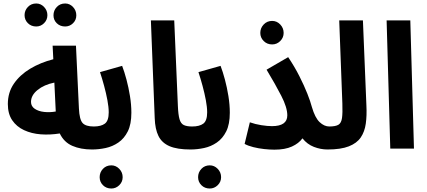

<svg xmlns="http://www.w3.org/2000/svg" viewBox="-20 -853 2452 1102"><path d="M188 -701Q159 -701 140 -720Q121 -739 121 -766Q121 -793 140 -813Q159 -833 188 -833Q214 -833 233 -813Q252 -793 252 -766Q252 -739 233 -720Q214 -701 188 -701ZM354 -701Q325 -701 306 -719.5Q287 -738 287 -765Q287 -793 306 -813Q325 -833 354 -833Q380 -833 399 -813Q418 -793 418 -765Q418 -738 399 -719.5Q380 -701 354 -701Z M508 5Q443 5 395 -16Q347 -37 323 -87Q267 -78 214 -82Q161 -86 118 -106Q75 -126 50 -163Q25 -200 25 -256Q25 -322 59.5 -372.5Q94 -423 153 -458.5Q212 -494 286 -513L282 -591H416L433 -230Q436 -167 454 -147Q472 -127 518 -127Q550 -127 566 -108Q582 -89 582 -63Q582 -32 563 -13.5Q544 5 508 5ZM158 -268Q158 -243 179.5 -228.5Q201 -214 233.5 -210.5Q266 -207 300 -213L292 -379Q233 -367 195.5 -336.5Q158 -306 158 -268Z M619 229Q590 229 571 210Q552 191 552 164Q552 136 571 116Q590 96 619 96Q645 96 664.5 116Q684 136 684 164Q684 191 664.5 210Q645 229 619 229Z M508 5 518 -127Q560 -127 582 -143.5Q604 -160 604 -208Q604 -238 596.5 -278Q589 -318 577.5 -360.5Q566 -403 554 -439L681 -475Q694 -441 706 -396Q718 -351 726 -301.5Q734 -252 734 -206Q734 -140 713.5 -99Q693 -58 659.5 -35Q626 -12 586.5 -3.5Q547 5 508 5Z M1073 5Q997 5 953 -14Q909 -33 889.5 -72.5Q870 -112 868 -175L846 -736H980L1001 -244Q1003 -194 1010.5 -168.5Q1018 -143 1035.5 -135Q1053 -127 1083 -127Q1116 -127 1131.5 -108.5Q1147 -90 1147 -63Q1147 -32 1128 -13.5Q1109 5 1073 5Z M1184 229Q1155 229 1136 210Q1117 191 1117 164Q1117 136 1136 116Q1155 96 1184 96Q1210 96 1229.5 116Q1249 136 1249 164Q1249 191 1229.5 210Q1210 229 1184 229Z M1073 5 1083 -127Q1125 -127 1147 -143.5Q1169 -160 1169 -208Q1169 -238 1161.5 -278Q1154 -318 1142.5 -360.5Q1131 -403 1119 -439L1246 -475Q1259 -441 1271 -396Q1283 -351 1291 -301.5Q1299 -252 1299 -206Q1299 -140 1278.5 -99Q1258 -58 1224.5 -35Q1191 -12 1151.5 -3.5Q1112 5 1073 5Z M1542 -598Q1513 -598 1493.5 -617.5Q1474 -637 1474 -664Q1474 -692 1493.5 -712.5Q1513 -733 1542 -733Q1569 -733 1588.5 -712.5Q1608 -692 1608 -664Q1608 -637 1588.5 -617.5Q1569 -598 1542 -598Z M1541 -129Q1629 -129 1629 -191Q1629 -236 1594.5 -303Q1560 -370 1510 -453L1634 -525Q1671 -470 1698.5 -415.5Q1726 -361 1744 -315.5Q1762 -270 1770 -239Q1788 -177 1814.5 -152Q1841 -127 1870 -127Q1903 -127 1918.5 -108Q1934 -89 1934 -63Q1934 -32 1915 -13.5Q1896 5 1860 5Q1820 5 1781.5 -10Q1743 -25 1716 -59Q1695 -30 1655.5 -12Q1616 6 1555 6Q1528 6 1496 2.5Q1464 -1 1434 -8.5Q1404 -16 1384 -27L1414 -151Q1445 -140 1480 -134.5Q1515 -129 1541 -129Z M1860 5 1869 -127Q1906 -127 1922.5 -137Q1939 -147 1943 -176Q1947 -205 1945 -259L1927 -736H2063L2083 -248Q2086 -190 2079.5 -143.5Q2073 -97 2050.5 -64Q2028 -31 1982 -13Q1936 5 1860 5Z M2220 0 2199 -736H2335L2356 0Z"/></svg>

Font: Noto Sans Arabic Cond
Style: Bold
Weight: 700
Width: 3
Designer: Monotype Design Team, Nadine Chahine, Nizar Qandah and Khaled Hosny
Foundry: Monotype Imaging Inc.
Version: Version 2.012; ttfautohint (v1.8.4.7-5d5b)